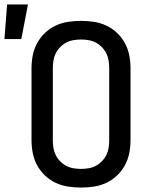

<svg xmlns="http://www.w3.org/2000/svg" viewBox="-65 -837 685 865"><path d="M300 8Q271 8 241.5 3.5Q212 -1 185.5 -13.5Q159 -26 137.5 -46.5Q116 -67 102 -93Q88 -119 82.5 -148Q77 -177 77 -206V-529Q77 -558 82.5 -587Q88 -616 102 -642Q116 -668 137.5 -688.5Q159 -709 185.5 -721.5Q212 -734 241.5 -738.5Q271 -743 300 -743Q329 -743 358.5 -738.5Q388 -734 414.5 -721.5Q441 -709 462.5 -688.5Q484 -668 498 -642Q512 -616 517.5 -587Q523 -558 523 -529V-206Q523 -177 517.5 -148Q512 -119 498 -93Q484 -67 462.5 -46.5Q441 -26 414.5 -13.5Q388 -1 358.5 3.5Q329 8 300 8ZM300 -76Q317 -76 334.5 -79Q352 -82 367 -90Q382 -98 394.5 -111Q407 -124 414.5 -139.5Q422 -155 424.5 -172Q427 -189 427 -206V-529Q427 -546 424.5 -563Q422 -580 414.5 -595.5Q407 -611 394.5 -624Q382 -637 367 -645Q352 -653 334.5 -656Q317 -659 300 -659Q283 -659 265.5 -656Q248 -653 233 -645Q218 -637 205.5 -624Q193 -611 185.5 -595.5Q178 -580 175.5 -563Q173 -546 173 -529V-206Q173 -189 175.5 -172Q178 -155 185.5 -139.5Q193 -124 205.5 -111Q218 -98 233 -90Q248 -82 265.5 -79Q283 -76 300 -76ZM-45 -661 -33 -817H61L31 -661Z"/></svg>

Font: Iosevka Medium Extended
Style: Regular
Weight: 500
Width: 7
Monospace: yes
Designer: Belleve Invis
Foundry: Belleve Invis
Version: Version 32.5.0; ttfautohint (v1.8.4)